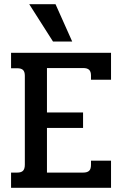

<svg xmlns="http://www.w3.org/2000/svg" viewBox="-20 -900 585 920"><path d="M120 -880H246L326 -701H234ZM33 -73H62Q82 -73 90.5 -82Q99 -91 99 -111V-537Q99 -556 90.5 -564.5Q82 -573 62 -573H33V-647H512V-518H416V-538Q416 -557 407 -565.5Q398 -574 378 -574H205V-361H378V-287H205V-73H378Q398 -73 407 -81.5Q416 -90 416 -110V-130H512V0H33Z"/></svg>

Font: Pridi
Style: Regular
Weight: 400
Designer: Katatrad Team
Foundry: CadsonDemak
Version: Version 1.001